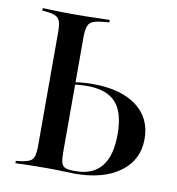

<svg xmlns="http://www.w3.org/2000/svg" viewBox="-69 -634 641 696"><g transform="rotate(10 251.5 -285.5)"><path d="M140.3 -2.4Q117.7 -2.4 97.2 -2Q76.6 -1.6 60.5 -1.2Q44.4 -0.8 33.1 0V-8.9L49.2 -10.5Q71.8 -13.7 83.5 -19.4Q95.2 -25 99.2 -38.7Q103.2 -52.4 103.2 -78.2V-201.6H196.8V-68.5Q196.8 -44.4 200.4 -31.5Q204 -18.5 214.9 -14.1Q225.8 -9.7 246.8 -9.7H253.2Q316.1 -9.7 348 -49.2Q379.8 -88.7 379.8 -166.9Q379.8 -247.6 346.4 -284.3Q312.9 -321 241.1 -321Q224.2 -321 206.5 -319.4Q188.7 -317.7 170.2 -312.9V-321.8Q189.5 -326.6 212.1 -329Q234.7 -331.5 259.7 -331.5Q363.7 -331.5 421.4 -287.9Q479 -244.4 479 -167.7Q479 -90.3 417.7 -45.2Q356.5 0 250 0Q233.1 0 210.1 -1.2Q187.1 -2.4 150 -2.4ZM103.2 -201.6V-492.7Q103.2 -519.4 99.2 -532.7Q95.2 -546 83.5 -552Q71.8 -558.1 49.2 -560.5L33.1 -562.1V-571Q44.4 -571 60.5 -570.2Q76.6 -569.4 97.2 -569Q117.7 -568.5 140.3 -568.5H149.2H156.5Q181.5 -568.5 205.2 -569Q229 -569.4 248 -570.2Q266.9 -571 279.8 -571V-562.1L254.8 -559.7Q218.5 -556.5 207.7 -543.5Q196.8 -530.6 196.8 -492.7V-201.6Z"/></g></svg>

Font: Playfair 144pt SemiCondensed Medium
Style: Regular
Weight: 500
Width: 4
Designer: Claus Eggers Sørensen
Foundry: Claus Eggers Sørensen
Version: Version 2.203